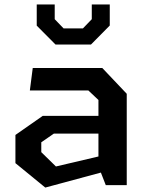

<svg xmlns="http://www.w3.org/2000/svg" viewBox="-20 -834 660 865"><path d="M456.5 0H551V-411.5L441 -527.5H127.5L114.5 -426.5H378L423.5 -383.5V-312H172.5L49.5 -226V-99L184 11L434.5 -56.5ZM230 -633.5H390L474.5 -719V-814H393.5V-747.5L353.5 -706H266.5L226.5 -747.5V-814H145.5V-718.5ZM166 -148.5V-193L222.5 -232H423.5V-129L232 -84Z"/></svg>

Font: Monaspace Krypton SemiBold
Style: Regular
Weight: 600
Designer: Riley Cran & the Lettermatic Team
Foundry: Lettermatic
Version: Version 1.200 (Monaspace Krypton)